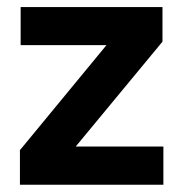

<svg xmlns="http://www.w3.org/2000/svg" viewBox="-20 -510 506 530"><path d="M431 -105.5V0H35V-95.5L274 -385.5H37V-490.5H428.5V-395L189 -105.5Z"/></svg>

Font: Anek Odia SemiBold
Style: Regular
Weight: 600
Version: Version 1.003